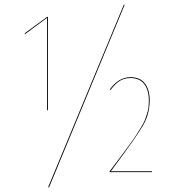

<svg xmlns="http://www.w3.org/2000/svg" viewBox="-20 -754 757 841"><path d="M522.5 -733.9 525.9 -732.9 194.8 66.9 190.9 65.9ZM189.9 -680.2V-271H186V-675.8L89.8 -604.5L87.9 -607.9L186.5 -680.2ZM551.8 -416Q592.8 -416 614.3 -388.9Q635.7 -361.8 635.7 -314.9Q635.7 -255.9 607.4 -206.1Q579.1 -156.2 471.7 -12.2Q467.8 -6.8 465.8 -3.9H646L645.5 0H460.4V-3.9Q493.2 -47.4 508.1 -67.1Q522.9 -86.9 545.2 -117.4Q567.4 -147.9 575.9 -161.4Q584.5 -174.8 597.7 -196Q610.8 -217.3 614.7 -228.5Q618.7 -239.7 624 -255.9Q629.4 -272 630.6 -285.2Q631.8 -298.3 631.8 -314.5Q631.8 -360.4 611.3 -386.2Q590.8 -412.1 551.8 -412.1Q523.9 -412.1 503.7 -399.2Q483.4 -386.2 464.4 -359.9L460.9 -361.8Q499 -416 551.8 -416Z"/></svg>

Font: Fira Sans Compressed Four
Style: Regular
Weight: 100
Width: 1
Designer: Carrois Corporate & Edenspiekermann AG
Foundry: Carrois Corporate GbR & Edenspiekermann AG
Version: Version 4.203;PS 004.203;hotconv 1.0.88;makeotf.lib2.5.64775